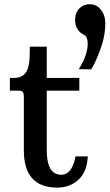

<svg xmlns="http://www.w3.org/2000/svg" viewBox="-20 -854 505 884"><path d="M342.8 -535.6Q383.8 -600.6 383.8 -653.8Q383.8 -684.1 368.2 -692.4Q325.7 -713.9 325.7 -762.2Q325.7 -810.5 365.7 -829.1Q377.9 -834.5 393.6 -834.5Q424.8 -834.5 444.8 -808.8Q464.8 -783.2 464.8 -747.1Q464.8 -687.5 441.2 -624.3Q417.5 -561 399.9 -534.7ZM243.7 9.8Q89.8 9.8 89.8 -161.1V-405.3Q89.8 -424.3 85.2 -430.4Q80.6 -436.5 65.4 -436.5H25.4V-495.1H43.5Q80.6 -495.1 97.9 -518.6Q115.2 -542 116.7 -595.7L117.2 -639.2H195.3V-495.1H345.2V-436.5H195.3V-162.6Q195.3 -71.8 237.3 -54.2Q249 -49.3 260.7 -49.3Q312 -49.3 327.6 -133.8H384.3Q379.4 -33.7 300.8 -1Q275.4 9.8 243.7 9.8Z"/></svg>

Font: Arbutus Slab
Style: Regular
Weight: 400
Designer: Karolina Lach
Foundry: Karolina Lach
Version: Version 1.001; ttfautohint (v0.92) -l 10 -r 16 -G 200 -x 7 -